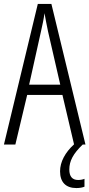

<svg xmlns="http://www.w3.org/2000/svg" viewBox="-20 -734 454 975"><path d="M409 214V174C403 177 390 180 377 180C347 180 332 162 332 127C332 84 351 47 400 0H414L241 -714H172L0 0H58L118 -252H297L356 -1C311 40 285 88 285 136C285 191 314 221 368 221C385 221 400 218 409 214ZM286 -304H128L188 -574C196 -609 202 -637 206 -667C211 -637 217 -609 224 -574Z"/></svg>

Font: Noto Sans UI Condensed Light
Style: Regular
Weight: 300
Width: 3
Designer: Monotype Design Team
Foundry: Monotype Imaging Inc.
Version: Version 1.901